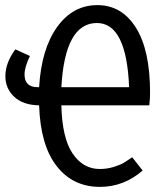

<svg xmlns="http://www.w3.org/2000/svg" viewBox="-20 -720 640 751"><path d="M567 -357Q567 -335 564 -308H220Q223 -180 264 -119.5Q305 -59 370 -59Q399 -59 424.5 -67Q450 -75 462 -82Q474 -89 497 -105L538 -53Q464 11 371 11Q265 11 201.5 -70.5Q138 -152 133 -308Q70 -309 35.5 -341.5Q1 -374 1 -422Q1 -474 40 -527L97 -501Q76 -457 76 -429Q76 -379 127 -379H133Q142 -529 203.5 -614.5Q265 -700 361 -700Q456 -700 511.5 -612Q567 -524 567 -357ZM220 -379H485Q475 -630 359 -630Q234 -630 220 -379Z"/></svg>

Font: Fira Mono
Style: Regular
Weight: 400
Designer: Carrois Corporate & Edenspiekermann AG
Foundry: Carrois Corporate GbR & Edenspiekermann AG
Version: Version 3.206;PS 003.206;hotconv 1.0.70;makeotf.lib2.5.58329